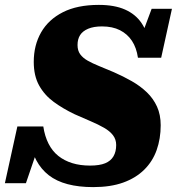

<svg xmlns="http://www.w3.org/2000/svg" viewBox="-52 -748 723 785"><path d="M329 17Q270 17 224.5 5Q179 -7 147.5 -31.5Q116 -56 96.5 -92.5Q77 -129 69 -176Q77 -176 85.5 -175Q94 -174 101 -170.5Q108 -167 108 -157L54 1H-32L19 -231H125Q131 -191 146.5 -160.5Q162 -130 186.5 -110.5Q211 -91 243.5 -81Q276 -71 316 -71Q355 -71 378 -80.5Q401 -90 412 -109Q423 -128 423 -155Q423 -178 410 -195Q397 -212 373.5 -225.5Q350 -239 319.5 -252Q289 -265 253 -281Q205 -304 167.5 -331.5Q130 -359 108 -398.5Q86 -438 86 -495Q86 -563 116 -615.5Q146 -668 205 -698Q264 -728 352 -728Q416 -728 459 -709Q502 -690 526.5 -654Q551 -618 559 -567Q550 -565 542.5 -564Q535 -563 529 -566.5Q523 -570 519 -581L568 -712H651L607 -512H512Q506 -553 487.5 -581Q469 -609 438.5 -624.5Q408 -640 365 -640Q331 -640 308.5 -630.5Q286 -621 275.5 -604.5Q265 -588 265 -564Q265 -541 276 -526Q287 -511 306.5 -500Q326 -489 353 -478Q380 -467 413 -453Q452 -436 487 -416Q522 -396 548.5 -370.5Q575 -345 590 -312Q605 -279 605 -236Q605 -181 588.5 -134.5Q572 -88 537.5 -54Q503 -20 451.5 -1.5Q400 17 329 17Z"/></svg>

Font: Roboto Serif 20pt ExtraBold
Style: Italic
Weight: 800
Italic angle: -10°
Version: Version 1.007